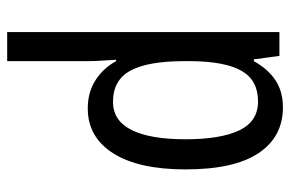

<svg xmlns="http://www.w3.org/2000/svg" viewBox="-160 -428 827 548"><g transform="rotate(90 254.0 -153.5)"><path d="M286 -547Q370 -547 416.5 -477.5Q463 -408 463 -269Q463 -135 417 -62.5Q371 10 289 10Q243 10 208.5 -12Q174 -34 154 -71H150Q151 -51 152.5 -30.5Q154 -10 154 6V240H71V-537H139L149 -464H154Q177 -505 209 -526Q241 -547 286 -547ZM269 -476Q209 -476 182 -429.5Q155 -383 154 -285V-266Q154 -162 181 -112Q208 -62 270 -62Q324 -62 350.5 -115Q377 -168 377 -269Q377 -369 351.5 -422.5Q326 -476 269 -476Z"/></g></svg>

Font: Noto Sans Gurmukhi Condensed
Style: Regular
Weight: 400
Width: 3
Designer: Jelle Bosma - Monotype Design Team
Foundry: Monotype Imaging Inc.
Version: Version 2.004; ttfautohint (v1.8.4.7-5d5b)